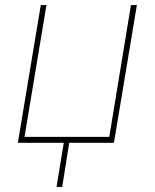

<svg xmlns="http://www.w3.org/2000/svg" viewBox="-20 -566 613 761"><path d="M235.4 -15.6H256.8L226.6 174.8H204.1ZM522.5 -545.9 431.6 0H50.8L141.6 -545.9H164.1L77.1 -23.4H413.1L499 -545.9Z"/></svg>

Font: Inter Tight Thin
Style: Italic
Weight: 250
Italic angle: -9.39999°
Designer: Rasmus Andersson
Foundry: rsms
Version: Version 3.004